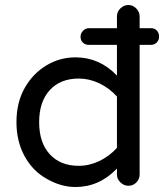

<svg xmlns="http://www.w3.org/2000/svg" viewBox="-20 -739 661 770"><path d="M169 -21Q112 -52 79 -112Q46 -172 46 -249Q46 -329 80 -388Q113 -445 166.5 -477Q220 -509 283 -509Q379 -509 449 -436V-559H337Q322 -559 312.5 -568Q303 -577 303 -592Q303 -605 313 -615.5Q323 -626 337 -626H449V-673Q449 -692 463 -705.5Q477 -719 495 -719Q513 -719 526.5 -705Q540 -691 540 -673V-626H585Q600 -626 609 -616.5Q618 -607 618 -592Q618 -578 608.5 -568.5Q599 -559 585 -559H540V-39Q540 -21 527 -7.5Q514 6 495 6Q477 6 463 -7.5Q449 -21 449 -39V-63Q378 11 283 11Q225 11 169 -21ZM296 -74Q338 -74 378 -93Q418 -112 449 -146V-352Q418 -386 378 -405Q338 -424 296 -424Q222 -424 179.5 -377.5Q137 -331 137 -249Q137 -167 179.5 -120.5Q222 -74 296 -74Z"/></svg>

Font: 寒蝉全圆体
Style: Regular
Weight: 400
Designer: Warren2060
      Designed by Motoya company      

      [Varela Round]
      Joe Prince(Latin component); Avraham Cornf
Foundry: ChillType
Version: Version 3.200